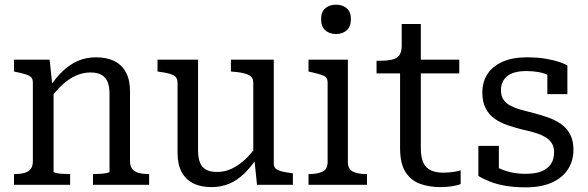

<svg xmlns="http://www.w3.org/2000/svg" viewBox="-20 -793 2522 824"><path d="M40 0V-46H43Q67 -46 85 -51Q103 -56 112 -68Q121 -80 121 -102V-439Q121 -454 113.5 -461.5Q106 -469 90 -474Q74 -479 50 -484L40 -486V-537H193L205 -424L210 -418V-56Q210 -53 221 -50.5Q232 -48 248 -47Q264 -46 277 -46H281V0ZM620 0H379V-46H382Q395 -46 411 -47Q427 -48 438.5 -50.5Q450 -53 450 -56V-390Q450 -421 442 -441Q434 -461 416 -471.5Q398 -482 368 -482Q337 -482 307 -469Q277 -456 248.5 -430Q220 -404 192 -365V-418Q219 -459 249.5 -488Q280 -517 315 -532Q350 -547 392 -547Q438 -547 470.5 -531Q503 -515 520.5 -482.5Q538 -450 538 -401V-102Q538 -80 547.5 -68Q557 -56 575 -51Q593 -46 617 -46H620Z M830 -537V-147Q830 -117 838 -96Q846 -75 864 -65Q882 -55 912 -55Q943 -55 972 -68Q1001 -81 1029.5 -106.5Q1058 -132 1085 -172V-118Q1058 -77 1028 -48Q998 -19 963.5 -4.5Q929 10 888 10Q842 10 809.5 -6Q777 -22 759.5 -55Q742 -88 742 -136V-437Q742 -461 724.5 -470Q707 -479 670 -484L656 -486V-537ZM1155 -537V-90Q1155 -76 1164.5 -68.5Q1174 -61 1191 -57Q1208 -53 1231 -50L1237 -49V0H1083L1071 -115L1067 -122V-437Q1067 -461 1049 -470.5Q1031 -480 994 -484L971 -486V-537Z M1422 -647Q1394 -647 1376 -663Q1358 -679 1358 -711Q1358 -742 1376 -757.5Q1394 -773 1422 -773Q1450 -773 1468 -757.5Q1486 -742 1486 -711Q1486 -679 1468 -663Q1450 -647 1422 -647ZM1473 -537V-98Q1473 -67 1494.5 -56.5Q1516 -46 1552 -46H1555V0H1304V-46H1307Q1343 -46 1364.5 -56.5Q1386 -67 1386 -98V-439Q1386 -461 1368 -468.5Q1350 -476 1314 -484L1304 -486V-537Z M1596 -478V-532H1606Q1638 -532 1660 -536.5Q1682 -541 1693 -555Q1704 -569 1704 -597L1768 -537H1951V-478ZM1786 -158Q1786 -118 1797 -94.5Q1808 -71 1830 -61.5Q1852 -52 1882 -52Q1907 -52 1928 -55.5Q1949 -59 1957 -62V-3Q1947 1 1932.5 4Q1918 7 1902 8.5Q1886 10 1870 10Q1824 10 1784.5 -3.5Q1745 -17 1721 -53.5Q1697 -90 1697 -157V-522L1704 -530V-690H1786Z M2358 -140Q2358 -164 2347 -180Q2336 -196 2317 -206.5Q2298 -217 2273.5 -224Q2249 -231 2222 -237Q2190 -245 2159 -255.5Q2128 -266 2103.5 -283Q2079 -300 2064.5 -327.5Q2050 -355 2050 -396Q2050 -441 2072 -475Q2094 -509 2137 -528Q2180 -547 2240 -547Q2287 -547 2322 -541Q2357 -535 2380.5 -527Q2404 -519 2415 -512V-389H2329V-491Q2340 -490 2347 -487.5Q2354 -485 2358.5 -479.5Q2363 -474 2365 -465.5Q2367 -457 2366 -446Q2354 -460 2335 -469.5Q2316 -479 2292 -483.5Q2268 -488 2240 -488Q2183 -488 2156.5 -466Q2130 -444 2130 -406Q2130 -381 2141 -365Q2152 -349 2171.5 -339Q2191 -329 2216 -322Q2241 -315 2269 -308Q2300 -300 2330.5 -289.5Q2361 -279 2386 -262Q2411 -245 2426 -218Q2441 -191 2441 -150Q2441 -103 2417.5 -66.5Q2394 -30 2348.5 -9.5Q2303 11 2236 11Q2188 11 2150 4.5Q2112 -2 2083 -13.5Q2054 -25 2033 -38V-167H2121V-30Q2106 -38 2097.5 -46Q2089 -54 2085.5 -62Q2082 -70 2082.5 -78.5Q2083 -87 2085 -96Q2100 -82 2122 -71Q2144 -60 2173 -53.5Q2202 -47 2236 -47Q2277 -47 2303.5 -57.5Q2330 -68 2344 -88.5Q2358 -109 2358 -140Z"/></svg>

Font: Roboto Serif 20pt SemiCondensed
Style: Regular
Weight: 400
Width: 4
Version: Version 1.008